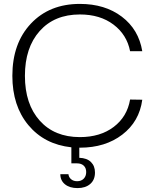

<svg xmlns="http://www.w3.org/2000/svg" viewBox="-20 -756 791 993"><path d="M393.1 7.8H390.1V60.1Q429.7 61.5 450.4 82Q471.2 102.5 471.2 136.2Q471.2 174.3 446.5 195.6Q421.9 216.8 380.9 216.8Q340.3 216.8 316.2 197.3Q292 177.7 292 145H334Q335.4 160.6 347.7 170.9Q359.9 181.2 378.9 181.2Q400.4 181.2 413.1 168Q425.8 154.8 425.8 133.8Q425.8 112.8 413.1 100.8Q400.4 88.9 378.9 88.9H349.1V5.9Q209.5 -9.3 126.7 -108.9Q43.9 -208.5 43.9 -363.8Q43.9 -532.2 139.9 -634Q235.8 -735.8 393.1 -735.8Q522.9 -735.8 610.1 -669.7Q697.3 -603.5 715.8 -491.2H652.8Q636.2 -576.7 566.9 -628.9Q497.6 -681.2 393.1 -681.2Q261.7 -681.2 185.3 -595.5Q108.9 -509.8 108.9 -363.8Q108.9 -217.8 185.3 -132.3Q261.7 -46.9 393.1 -46.9Q498.5 -46.9 568.1 -99.6Q637.7 -152.3 652.8 -241.2L715.8 -240.2Q700.7 -127.4 612.5 -59.8Q524.4 7.8 393.1 7.8Z"/></svg>

Font: Lumene Sans Light
Style: Regular
Weight: 300
Designer: Deni Anggara
Version: Version 1.003;Glyphs 3.1.2 (3151)